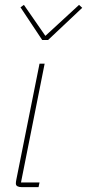

<svg xmlns="http://www.w3.org/2000/svg" viewBox="-20 -767 357 787"><path d="M68 0Q58 0 51.5 -3.5Q45 -7 45 -15Q45 -21 47 -31L142 -506H163L66 -19H142L138 0ZM153 -603 64 -737 78 -747 166 -620 304 -747 317 -735 177 -603Z"/></svg>

Font: IBM Plex Sans Cond Thin
Style: Italic
Weight: 100
Width: 3
Italic angle: -11°
Designer: Mike Abbink, Paul van der Laan, Pieter van Rosmalen
Foundry: Bold Monday
Version: Version 1.3